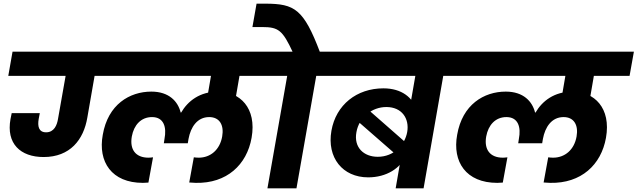

<svg xmlns="http://www.w3.org/2000/svg" viewBox="-20 -1020 3454 1040"><path d="M605.3 -609.2 628.7 -740H47.9L24.9 -609.2ZM216.4 -169.4C359.4 -169.4 433 -262.9 453.1 -383.4L499.4 -649.4L338.5 -626.4L294.3 -376.3C288.9 -342.3 273.3 -303.3 229.7 -303.3C189.5 -303.3 182.7 -336.1 189.6 -375.8L195.6 -407.3H43.4C40.9 -396.8 38.9 -385.8 36.9 -375.3C12.7 -242.5 90.2 -169.4 216.4 -169.4ZM958.7 -410.5C943.9 -470.1 896.1 -523.8 800 -523.8C681.6 -523.8 564.8 -453.7 536.7 -290C509.7 -143.7 584.5 -29.5 753.9 -29.5C762.3 -29.5 770.9 -30 783.9 -31L808.9 -167.9C799.9 -166.9 792 -165.9 784.5 -165.9C713.9 -165.9 681.7 -210.9 694 -280.8C705.3 -342.7 743.7 -385.8 803.6 -385.8C868.1 -385.8 883.2 -330.1 871 -267.8L867.4 -244H997.2L1001.2 -267.8C1012.9 -331.1 1048.1 -385.8 1113.1 -385.8C1170.1 -385.8 1194.3 -341.8 1183.5 -280.8C1171.2 -209.4 1120.8 -165.9 1056.3 -165.9C1047.9 -165.9 1036.3 -166.9 1029.9 -167.9L1005 -31.5C1015.5 -30.5 1032.5 -29.5 1040.5 -29.5C1207.9 -25.9 1316.8 -126.9 1342.8 -273.6C1371.5 -435.5 1279 -523.8 1161.6 -523.8C1062 -523.8 997.5 -472.6 961.3 -410.5ZM1254.8 -479.1 1277.2 -609.2H1470.6L1494 -740H546.4L523 -609.2H1122.9L1100.5 -479.1Z M1585.9 0 1693 -609.2H1790.7L1813.6 -740H1460.9L1437.5 -609.2H1535.7L1428.6 0ZM1713.9 -735.5C1624.5 -972.3 1574.9 -999.2 1419.5 -1000.2H1369.7L1347.3 -873.5H1399.7C1488.3 -873.5 1510.5 -856.9 1566.8 -735.5Z M2274.4 0 2381 -609.2H2478.7L2501.6 -740H1779.9L1756.9 -609.2H2229.8L2200.3 -440.1L2236 -424.4C2217.1 -490.6 2156.4 -541.5 2056.8 -541.5C1912.6 -541.5 1799.7 -452.5 1775.2 -311.7C1749.7 -166.7 1835.5 -59.3 1974.2 -59.3C2073.2 -59.3 2152 -108.7 2180.5 -182.3L2154.3 -180L2123.2 0ZM2026.2 -170.7C1950.6 -170.7 1895.3 -221.1 1910.6 -304C1924.4 -384.3 1995 -440.3 2072.6 -440.3C2157.8 -440.3 2198.1 -376.9 2185.7 -305C2173.3 -235.5 2113.8 -170.7 2026.2 -170.7ZM2209.3 -220.1 1943.1 -453.7 1879.8 -396.5 2151.1 -159.8Z M2878.3 -410.5C2863.5 -470.1 2815.7 -523.8 2719.6 -523.8C2601.2 -523.8 2484.4 -453.7 2456.3 -290C2429.3 -143.7 2504.1 -29.5 2673.5 -29.5C2681.9 -29.5 2690.5 -30 2703.5 -31L2728.5 -167.9C2719.5 -166.9 2711.6 -165.9 2704.1 -165.9C2633.5 -165.9 2601.3 -210.9 2613.6 -280.8C2624.9 -342.7 2663.3 -385.8 2723.2 -385.8C2787.7 -385.8 2802.8 -330.1 2790.6 -267.8L2787 -244H2916.8L2920.8 -267.8C2932.5 -331.1 2967.7 -385.8 3032.7 -385.8C3089.7 -385.8 3113.9 -341.8 3103.1 -280.8C3090.8 -209.4 3040.5 -165.9 2975.9 -165.9C2967.5 -165.9 2955.9 -166.9 2949.5 -167.9L2924.6 -31.5C2935.1 -30.5 2952.1 -29.5 2960.1 -29.5C3127.5 -25.9 3236.4 -126.9 3262.4 -273.6C3291.1 -435.5 3198.6 -523.8 3081.2 -523.8C2981.6 -523.8 2917.1 -472.6 2880.9 -410.5ZM3174.4 -479.1 3196.8 -609.2H3390.2L3413.6 -740H2466L2442.6 -609.2H3042.5L3020.2 -479.1Z"/></svg>

Font: Poppins Devanagari Thin
Style: Italic
Weight: 100
Italic angle: -10°
Designer: Ninad Kale (Devanagari), Jonny Pinhorn (Latin)
Foundry: Indian Type Foundry
Version: 4.005